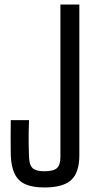

<svg xmlns="http://www.w3.org/2000/svg" viewBox="-20 -820 420 847"><path d="M175.5 7Q124 7 92 -7.2Q60 -21.5 44.8 -53Q29.5 -84.5 27.5 -135.5Q27 -176.5 27 -212.8Q27 -249 27.5 -290H108Q107 -263.5 106.5 -236.2Q106 -209 106.5 -181.8Q107 -154.5 108 -128Q109 -92.5 123.8 -78.5Q138.5 -64.5 175.5 -64.5Q216 -64.5 231.2 -78.5Q246.5 -92.5 246.5 -128V-800H330V-135.5Q330 -59 294.2 -26Q258.5 7 175.5 7Z"/></svg>

Font: Big Shoulders
Style: Regular
Weight: 400
Designer: Patric King
Foundry: XO Type Co
Version: Version 2.002